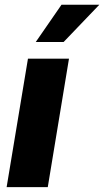

<svg xmlns="http://www.w3.org/2000/svg" viewBox="-20 -771 429 791"><path d="M7.3 0 95.2 -529.3H264.2L176.8 0ZM127.4 -598.1 233.4 -751.5H389.2L242.2 -598.1Z"/></svg>

Font: Inter 24pt ExtraBold
Style: Italic
Weight: 800
Italic angle: -9.3988°
Designer: Rasmus Andersson
Foundry: rsms
Version: Version 4.001;git-66647c0bb